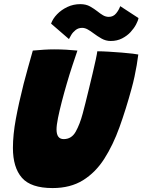

<svg xmlns="http://www.w3.org/2000/svg" viewBox="-20 -918 706 951"><path d="M240.5 13.5Q133 13.5 88.5 -37.5Q44 -88.5 44 -185.5Q44 -250.5 58.5 -329Q73 -407.5 97 -502.5Q107 -541 118.5 -582.2Q130 -623.5 142.5 -667.5Q169 -670 196.8 -671.8Q224.5 -673.5 248 -673.5Q278.5 -673.5 308.8 -671.8Q339 -670 363.5 -667.5Q352.5 -635 338.2 -592.2Q324 -549.5 311 -504.5Q297.5 -458.5 286 -414Q274.5 -369.5 267.2 -333.5Q260 -297.5 260 -277Q260 -229 295.5 -229Q334.5 -229 355 -265.8Q375.5 -302.5 389.5 -355Q394.5 -373.5 402.8 -406.2Q411 -439 420.5 -478.2Q430 -517.5 439 -555.2Q448 -593 454.2 -622.2Q460.5 -651.5 462 -664Q486.5 -664 519 -662Q551.5 -660 583.2 -657.5Q615 -655 637.5 -652.2Q660 -649.5 665 -648Q662 -623 657.2 -595.2Q652.5 -567.5 646.2 -538.2Q640 -509 631.5 -478.5Q604 -377.5 572 -288.5Q540 -199.5 496.5 -131.5Q453 -63.5 390.8 -25Q328.5 13.5 240.5 13.5ZM233 -801Q241.5 -825.5 262.8 -847.5Q284 -869.5 313.8 -883.5Q343.5 -897.5 377.5 -897.5Q406 -897.5 426.2 -886Q446.5 -874.5 463 -861.5Q476.5 -850.5 490 -842.5Q503.5 -834.5 519 -834.5Q541 -834.5 555 -851.5Q569 -868.5 575.5 -887.5L666 -828.5Q664 -816 654 -797Q644 -778 626.8 -759.2Q609.5 -740.5 584.8 -727.8Q560 -715 528.5 -715Q504 -715 483 -727Q462 -739 444 -752.5Q429 -764 414.8 -772Q400.5 -780 387 -780Q368 -780 354.5 -769.2Q341 -758.5 333 -745.2Q325 -732 321.5 -724.5Z"/></svg>

Font: Grandstander Thin Black
Style: Italic
Weight: 900
Italic angle: -15°
Version: Version 1.200